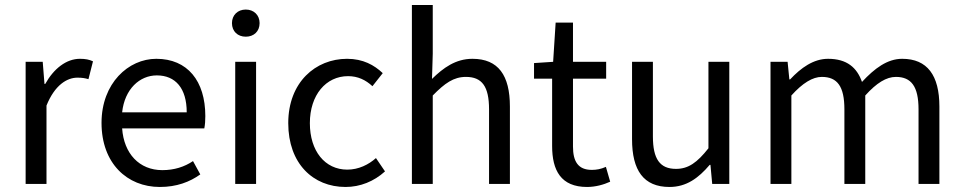

<svg xmlns="http://www.w3.org/2000/svg" viewBox="-20 -732 3833 764"><path d="M82 0H165V-312C198 -394 247 -423 288 -423C307 -423 318 -421 332 -417L350 -488C335 -495 320 -498 298 -498C244 -498 194 -459 160 -398H157L150 -486H82Z M616 12C683 12 735 -8 777 -38L748 -91C714 -68 673 -55 626 -55C534 -55 473 -121 466 -221H793C796 -237 797 -252 797 -270C797 -410 726 -498 602 -498C491 -498 384 -401 384 -243C384 -82 486 12 616 12ZM466 -285C476 -378 536 -432 604 -432C678 -432 723 -381 723 -285Z M916 0H999V-486H916ZM958 -586C990 -586 1013 -607 1013 -640C1013 -672 990 -694 958 -694C926 -694 903 -672 903 -640C903 -607 926 -586 958 -586Z M1355 12C1413 12 1468 -10 1512 -50L1476 -103C1447 -77 1407 -57 1362 -57C1273 -57 1213 -131 1213 -242C1213 -354 1277 -429 1365 -429C1404 -429 1435 -414 1462 -389L1503 -441C1469 -473 1425 -498 1361 -498C1236 -498 1127 -405 1127 -242C1127 -81 1226 12 1355 12Z M1619 0H1702V-352C1750 -401 1785 -426 1834 -426C1898 -426 1926 -388 1926 -297V0H2009V-308C2009 -432 1963 -498 1860 -498C1793 -498 1744 -462 1699 -418L1702 -518V-712H1619Z M2316 12C2349 12 2382 3 2408 -9L2391 -68C2371 -59 2353 -56 2335 -56C2280 -56 2260 -90 2260 -149V-419H2392V-486H2260V-642H2191L2181 -486L2105 -481V-419H2177V-151C2177 -54 2212 12 2316 12Z M2644 12C2711 12 2759 -23 2804 -76H2807L2814 0H2882V-486H2799V-142C2754 -85 2719 -60 2670 -60C2606 -60 2578 -99 2578 -189V-486H2495V-178C2495 -54 2541 12 2644 12Z M3046 0H3129V-352C3174 -402 3214 -426 3250 -426C3312 -426 3340 -388 3340 -297V0H3423V-352C3468 -402 3507 -426 3545 -426C3606 -426 3635 -388 3635 -297V0H3718V-308C3718 -432 3670 -498 3570 -498C3511 -498 3460 -460 3410 -406C3390 -463 3350 -498 3275 -498C3217 -498 3167 -462 3124 -416H3121L3114 -486H3046Z"/></svg>

Font: SSansPro
Style: Regular
Weight: 400
Designer: Paul D. Hunt
Foundry: Adobe Systems Incorporated
Version: Version 3.006;hotconv 1.0.111;makeotfexe 2.5.65597